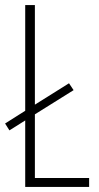

<svg xmlns="http://www.w3.org/2000/svg" viewBox="-20 -734 390 754"><path d="M79 0H330V-35H117V-285L269 -380L251 -407L117 -323V-714H79V-299L0 -249L17 -222L79 -261Z"/></svg>

Font: Noto Sans ExtraCondensed ExtraLight
Style: Regular
Weight: 200
Width: 2
Designer: Monotype Design Team
Foundry: Monotype Imaging Inc.
Version: Version 2.013